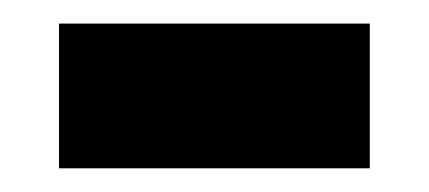

<svg xmlns="http://www.w3.org/2000/svg" viewBox="-20 -349 362 162"><path d="M29.8 -207V-329.1H292V-207Z"/></svg>

Font: Zoram GWebM
Style: Bold
Weight: 700
Foundry: Ascender Corporation
Version: Version 1.000